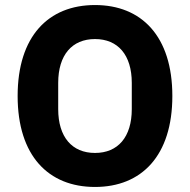

<svg xmlns="http://www.w3.org/2000/svg" viewBox="-20 -730 754 762"><path d="M357 12C542 12 664 -112 664 -349C664 -586 542 -710 357 -710C172 -710 50 -586 50 -349C50 -112 172 12 357 12ZM357 -123C266 -123 211 -186 211 -297V-401C211 -512 266 -575 357 -575C448 -575 503 -512 503 -401V-297C503 -186 448 -123 357 -123Z"/></svg>

Font: IBM Plex Devanagari
Style: Bold
Weight: 700
Designer: Mike Abbink, Paul van der Laan, Pieter van Rosmalen, Erin McLaughlin
Foundry: Bold Monday
Version: Version 1.0